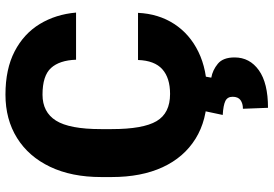

<svg xmlns="http://www.w3.org/2000/svg" viewBox="-168 -593 992 696"><g transform="rotate(-90 328.0 -245.0)"><path d="M458.5 -240.7H629.4Q626 -166.5 589.4 -109.9Q552.7 -53.2 488 -21.7Q423.3 9.8 335.4 9.8Q240.7 9.8 173.1 -32.2Q105.5 -74.2 69.8 -151.6Q34.2 -229 34.2 -335.9V-374.5Q34.2 -481.4 71.3 -559.3Q108.4 -637.2 175.8 -679.2Q243.2 -721.2 333 -721.2Q425.8 -721.2 489.7 -688Q553.7 -654.8 588.9 -596.9Q624 -539.1 630.4 -465.3H459.5Q457.5 -525.4 429.4 -556.2Q401.4 -586.9 333 -586.9Q269.5 -586.9 238.8 -538.1Q208 -489.3 208 -375.5V-335.9Q208 -222.7 236.8 -173.6Q265.6 -124.5 335.4 -124.5Q393.6 -124.5 425 -152.6Q456.5 -180.7 458.5 -240.7ZM274.4 -4.9H399.9L394.5 24.9Q421.9 29.8 444.8 48.6Q467.8 67.4 467.8 109.4Q467.8 164.1 421.4 197.3Q375 230.5 285.2 230.5L281.7 139.6Q300.8 139.6 313 130.9Q325.2 122.1 325.2 102.1Q325.2 83.5 309.8 75.9Q294.4 68.4 259.3 66.4Z"/></g></svg>

Font: Vazirmatn UI FD Black
Style: Regular
Weight: 900
Designer: Saber Rastikerdar
Foundry: Saber Rastikerdar
Version: Version 33.003